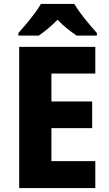

<svg xmlns="http://www.w3.org/2000/svg" viewBox="-20 -951 552 971"><path d="M462 0H77V-714H462V-579H240V-438H446V-303H240V-136H462ZM356 -931Q376 -897 409 -856Q442 -815 470 -784V-771H368Q345 -786 320 -806Q295 -826 271 -851Q246 -826 222 -806Q198 -786 176 -771H73V-784Q90 -803 112 -829Q134 -855 154.5 -882.5Q175 -910 187 -931Z"/></svg>

Font: Noto Sans Tamil SemiCondensed ExtraBold
Style: Regular
Weight: 800
Width: 4
Designer: Jelle Bosma - Monotype Design Team
Foundry: Monotype Imaging Inc.
Version: Version 2.004; ttfautohint (v1.8.4.7-5d5b)